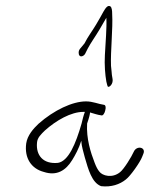

<svg xmlns="http://www.w3.org/2000/svg" viewBox="-20 -732 514 659"><path d="M70 -240C63 -189 88 -153 130 -142C175 -127 206 -147 228 -183C238 -199 251 -223 259 -249C260 -228 266 -213 271 -192C283 -151 295 -105 327 -93C362 -89 391 -99 412 -116C427 -127 461 -175 468 -194L472 -204C482 -227 449 -234 439 -211C432 -195 406 -152 392 -141C365 -119 331 -129 321 -143C315 -150 310 -160 305 -173C291 -209 276 -256 279 -308C286 -328 289 -341 289 -346C304 -342 313 -338 328 -336C333 -334 339 -343 341 -352C344 -363 343 -370 338 -372C317 -375 299 -384 275 -384C229 -384 165 -354 112 -307C94 -290 74 -267 70 -240ZM107 -242C108 -260 122 -272 134 -284C173 -319 224 -348 266 -348H271V-347C267 -337 263 -321 260 -308C240 -238 215 -179 179 -173C128 -168 103 -199 107 -242ZM250 -551C250 -533 266 -537 272 -547L281 -565C287 -576 293 -586 299 -595C315 -619 331 -646 345 -671C347 -636 342 -586 340 -543C338 -509 341 -475 345 -452L348 -440C349 -436 350 -434 352 -434C357 -434 364 -441 366 -450C367 -455 367 -459 366 -463L364 -475C364 -482 362 -492 361 -506C359 -556 368 -635 365 -684C365 -695 364 -706 359 -710C350 -716 342 -704 335 -692C327 -677 320 -665 310 -648C297 -626 282 -607 270 -583L255 -565C251 -560 250 -556 250 -551Z"/></svg>

Font: Stray Cat
Style: UltCnObl
Weight: 400
Version: Version 1.0